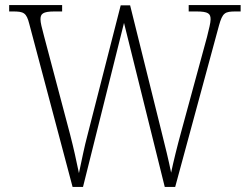

<svg xmlns="http://www.w3.org/2000/svg" viewBox="-20 -734 980 754"><path d="M95 -640 265 0H306L467 -644L627 0H668L840 -634C854 -684 863 -689 906 -689H925V-714H721V-689H751C799 -689 807 -680 807 -658C807 -644 801 -622 793 -589L692 -218C676 -160 661 -99 652 -56C642 -106 629 -158 613 -222L491 -713H454L325 -209C310 -153 302 -109 290 -54C278 -111 271 -145 255 -207L153 -592C144 -626 139 -645 139 -658C139 -679 147 -689 194 -689H224V-714H16V-689H31C73 -689 84 -684 95 -640Z"/></svg>

Font: Noto Serif Sinhala SemiCondensed ExtraLight
Style: Regular
Weight: 200
Width: 4
Designer: Jelle Bosma - Monotype Design Team
Foundry: Monotype Imaging Inc.
Version: Version 2.007